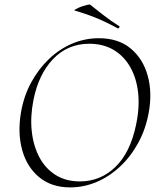

<svg xmlns="http://www.w3.org/2000/svg" viewBox="-20 -802 690 834"><path d="M285 12Q204 12 150.5 -32Q97 -76 76.5 -150Q56 -224 71 -313Q83 -384 115 -443Q147 -502 192.5 -545.5Q238 -589 293.5 -612.5Q349 -636 409 -636Q494 -636 547.5 -591.5Q601 -547 621.5 -473.5Q642 -400 626 -313Q613 -241 580.5 -181.5Q548 -122 501.5 -78.5Q455 -35 399.5 -11.5Q344 12 285 12ZM327 -14Q416 -14 481 -76.5Q546 -139 571 -260Q587 -335 580 -399Q573 -463 545.5 -511Q518 -559 473 -585.5Q428 -612 368 -612Q274 -612 210.5 -545.5Q147 -479 125 -366Q111 -295 118 -231.5Q125 -168 151 -119Q177 -70 221.5 -42Q266 -14 327 -14ZM491 -679Q464 -694 435.5 -707.5Q407 -721 375 -733Q343 -745 305 -756Q301 -757 305.5 -760Q310 -763 319.5 -767.5Q329 -772 340 -775.5Q351 -779 360 -781Q369 -783 371 -782Q401 -759 430.5 -735.5Q460 -712 497 -689Q501 -688 498 -682.5Q495 -677 491 -679Z"/></svg>

Font: Cormorant Garamond Light
Style: Italic
Weight: 300
Italic angle: -10°
Designer: Christian Thalmann (Catharsis Fonts)
Foundry: Catharsis Fonts
Version: Version 4.001